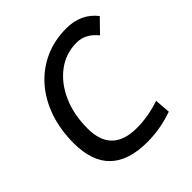

<svg xmlns="http://www.w3.org/2000/svg" viewBox="-191 -843 993 993"><g transform="rotate(-45 306.0 -346.5)"><path d="M325.2 9.8Q51.3 9.8 51.3 -255.4Q51.3 -354.5 79.8 -436.5Q108.4 -518.6 160.6 -578.1Q212.9 -637.7 284.9 -670.4Q356.9 -703.1 443.8 -703.1Q551.8 -703.1 611.8 -625.5L542 -553.7Q494.6 -613.3 429.7 -613.3Q351.1 -613.3 289.1 -567.1Q227.1 -521 191.4 -440.9Q155.8 -360.8 155.8 -258.8Q155.8 -80.1 338.4 -80.1Q421.4 -80.1 507.8 -109.4L514.6 -23.4Q420.9 9.8 325.2 9.8Z"/></g></svg>

Font: Cascadia Code NF
Style: Italic
Weight: 400
Italic angle: -10°
Monospace: yes
Designer: Aaron Bell
Foundry: Saja Typeworks
Version: Version 2404.023; ttfautohint (v1.8.4)